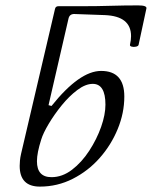

<svg xmlns="http://www.w3.org/2000/svg" viewBox="-20 -679 563 712"><path d="M128 13Q53 13 53 -64Q53 -72 54 -83.5Q55 -95 58 -108L184 -646Q186 -656 197 -656H289Q341 -656 391 -657.5Q441 -659 492 -659Q525 -659 523 -648L494 -513Q493 -508 484.5 -506Q476 -504 468.5 -506Q461 -508 462 -513Q464 -522 465 -530Q466 -538 466 -545Q466 -619 369 -623L257 -627Q238 -628 234 -610L160 -289L171 -286Q275 -416 355 -416Q441 -416 441 -321Q441 -260 416.5 -200.5Q392 -141 349.5 -93Q307 -45 250 -16Q193 13 128 13ZM171 -22Q211 -22 247 -49.5Q283 -77 311 -120Q339 -163 355 -208.5Q371 -254 371 -291Q371 -368 324 -368Q297 -368 266.5 -345Q236 -322 208.5 -288Q181 -254 160.5 -219.5Q140 -185 133 -162Q125 -137 121 -117Q117 -97 117 -81Q117 -22 171 -22Z"/></svg>

Font: Junicode SmExp
Style: Italic
Weight: 400
Width: 6
Italic angle: -11°
Designer: Peter S. Baker
Version: Version 2.205; ttfautohint (v1.8.4)